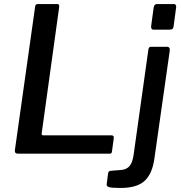

<svg xmlns="http://www.w3.org/2000/svg" viewBox="-20 -762 897 952"><path d="M154 -728Q155 -742 167 -742H265Q276 -742 273 -724L187 -103Q184 -91 195 -91H533Q546 -91 544 -76L535 -10Q534 -4 531.5 -2Q529 0 522 0H69Q51 0 54 -19L154 -728ZM746 21Q736 98 698 134Q660 170 577 170Q532 170 519.5 165.5Q507 161 509 151L516 97Q517 92 519.5 89Q522 86 528 85L577 81Q604 80 620 64Q636 48 642 9L716 -518Q718 -525 720.5 -527.5Q723 -530 730 -530H809Q816 -530 819.5 -524.5Q823 -519 822 -513L746 21ZM841 -633Q840 -623 835.5 -619Q831 -615 820 -615H742Q733 -615 730.5 -621.5Q728 -628 730 -637L742 -725Q745 -742 758 -742H843Q849 -742 852 -736Q855 -730 853 -723Z"/></svg>

Font: Libre Franklin Thin Medium
Style: Italic
Weight: 500
Italic angle: -8°
Version: Version 3.000